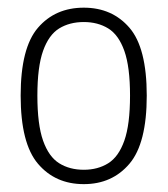

<svg xmlns="http://www.w3.org/2000/svg" viewBox="-20 -766 426 488"><path d="M193 -298Q120.5 -298 76.5 -349.8Q32.5 -401.5 32.5 -523Q32.5 -644.5 76.5 -695.5Q120.5 -746.5 193 -746.5Q265 -746.5 309 -695.5Q353 -644.5 353 -523Q353 -401.5 309 -349.8Q265 -298 193 -298ZM193 -334.5Q228.5 -334.5 255 -351Q281.5 -367.5 296 -408.5Q310.5 -449.5 310.5 -523Q310.5 -596 296 -636.8Q281.5 -677.5 255 -693.8Q228.5 -710 193 -710Q157 -710 130.5 -693.8Q104 -677.5 89.5 -636.8Q75 -596 75 -523Q75 -449.5 89.5 -408.5Q104 -367.5 130.5 -351Q157 -334.5 193 -334.5Z"/></svg>

Font: Encode Sans Condensed ExtraLight
Style: Regular
Weight: 200
Width: 3
Designer: Multiple Designers
Foundry: Impallari Type
Version: Version 3.000; ttfautohint (v1.8.3) -l 8 -r 50 -G 200 -x 14 